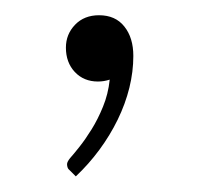

<svg xmlns="http://www.w3.org/2000/svg" viewBox="-20 -105 259 252"><path d="M72 119Q69.5 117 68.8 115Q68 113 68 110.5Q68 107.5 72 102.5Q76.5 97.5 84.2 87.8Q92 78 100.2 64.8Q108.5 51.5 115.2 35Q122 18.5 124 -0.5Q116.5 2 108.5 2Q90 2 78.2 -10.5Q66.5 -23 66.5 -42.5Q66.5 -60 78.5 -72.5Q90.5 -85 110 -85Q131.5 -85 143.2 -70.2Q155 -55.5 155 -31.5Q155 -11 149.8 10.2Q144.5 31.5 134.5 52Q124.5 72.5 110.5 91.5Q96.5 110.5 79.5 126.5Z"/></svg>

Font: Lato 2
Style: Regular
Weight: 300
Designer: Lukasz Dziedzic with Adam Twardoch and Botio Nikoltchev
Foundry: tyPoland Lukasz Dziedzic
Version: Version 2.015; 2015-08-06; http://www.latofonts.com/